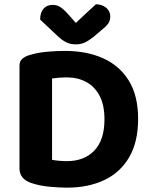

<svg xmlns="http://www.w3.org/2000/svg" viewBox="-20 -859 703 894"><path d="M466.4 -303.4Q466.4 -206.5 418.9 -157.6Q371.4 -108.7 291.7 -108.7Q274.8 -108.7 255.7 -110.3Q236.6 -111.9 222.4 -114.9V-493.6Q238.6 -496.1 255.4 -497.3Q272.2 -498.6 290.3 -498.6Q342.3 -498.6 381.9 -477.1Q421.4 -455.6 443.9 -412.6Q466.4 -369.6 466.4 -303.4ZM623.1 -305.7Q623.1 -413.2 580.1 -483.1Q537 -553 460.5 -587.5Q384 -622 281.4 -622Q243.2 -622 197.3 -617.9Q151.5 -613.8 111.4 -600.7Q93.1 -594.2 81.9 -583.4Q70.8 -572.6 70.8 -552.8V-74.6Q70.8 -27.1 122.6 -8Q161.7 6 209.8 10.4Q257.9 14.8 291.2 14.8Q391.2 14.8 465.7 -20.6Q540.3 -56 581.7 -127.1Q623.1 -198.2 623.1 -305.7ZM333.2 -752.2Q356.3 -774 380.1 -796.4Q403.8 -818.9 426.6 -839.1Q455.2 -838.8 474.3 -823Q493.4 -807.2 493.4 -782.5Q493.4 -763.7 484 -749.7Q474.6 -735.8 450.6 -717.2L415 -686.8Q390.3 -667.7 372.6 -660.1Q354.8 -652.4 333.2 -652.4Q306.8 -652.4 287.4 -662.6Q267.9 -672.8 250 -689.6L167 -767.7Q167 -800.4 182.5 -818.3Q198 -836.3 225.9 -836.3Q243.7 -836.3 259.5 -826.9Q275.4 -817.5 299.8 -790.1Z"/></svg>

Font: Baloo Paaji 2
Style: Regular
Weight: 400
Designer: Shuchita Grover, Noopur Datye and Ek Type
Foundry: Ek Type
Version: Version 1.700